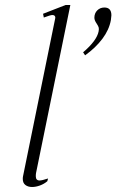

<svg xmlns="http://www.w3.org/2000/svg" viewBox="-20 -737 465 767"><path d="M71 -22Q71 -29 72 -33L200 -661L201 -666Q201 -677 189 -677Q182 -677 155 -667L152 -682L242 -717H261L124 -46Q123 -41 123 -33Q123 -16 138 -16Q148 -16 172 -24L169 -13Q156 -2 139.5 4Q123 10 108 10Q92 10 81.5 2Q71 -6 71 -22ZM312 -528Q367 -575 374 -612Q376 -622 374 -628Q372 -634 366 -643Q357 -656 357 -666Q357 -684 368.5 -695.5Q380 -707 397 -707Q425 -707 425 -676Q425 -671 423 -657Q416 -618 389 -582Q362 -546 320 -516Z"/></svg>

Font: Taviraj ExtraLight
Style: Italic
Weight: 275
Italic angle: -12°
Designer: Katatrad Team
Foundry: CadsonDemak
Version: Version 1.001